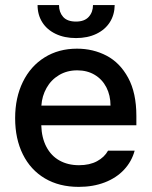

<svg xmlns="http://www.w3.org/2000/svg" viewBox="-20 -730 601 761"><path d="M40 -261.7Q40 -342.8 70.6 -405.3Q101.1 -467.8 156.7 -502.4Q212.4 -537.1 285.2 -537.1Q349.1 -537.1 402.3 -509.3Q455.6 -481.4 488 -421.6Q520.5 -361.8 520.5 -270.5V-233.4H143.6Q145 -184.1 163.8 -148.2Q182.6 -112.3 215.8 -93.8Q249 -75.2 293 -75.2Q335.4 -75.2 364.7 -91.1Q394 -106.9 408.2 -132.8H513.7Q502 -89.8 471.7 -57.4Q441.4 -24.9 395.3 -7.1Q349.1 10.7 292 10.7Q214.8 10.7 158 -22.9Q101.1 -56.6 70.6 -118.2Q40 -179.7 40 -261.7ZM418 -311.5Q418 -352.1 401.6 -383.8Q385.3 -415.5 355.5 -433.3Q325.7 -451.2 286.1 -451.2Q245.6 -451.2 214.1 -432.4Q182.6 -413.6 164.6 -381.6Q146.5 -349.6 144 -311.5ZM281.2 -579.1Q235.4 -579.1 200.7 -595.7Q166 -612.3 147.5 -641.8Q128.9 -671.4 128.9 -710H213.9Q213.9 -681.6 230.2 -663.1Q246.6 -644.5 281.2 -644.5Q314.9 -644.5 331.8 -663.3Q348.6 -682.1 348.6 -710H434.6Q434.1 -671.4 415.3 -641.8Q396.5 -612.3 361.8 -595.7Q327.1 -579.1 281.2 -579.1Z"/></svg>

Font: Pretendard Std Medium
Style: Regular
Weight: 500
Designer: Base glyphs from Inter by Rasmus Andersson; Hangeul glyphs from Noto Sans CJK(Source Han Sans) by Jang Soo-young and Kan
Foundry: Kil Hyung-jin
Version: Version 1.309